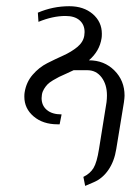

<svg xmlns="http://www.w3.org/2000/svg" viewBox="-20 -404 454 624"><path d="M59.1 -89.8Q59.1 -99.1 60.1 -104Q65.4 -137.2 86.2 -161.1Q106.9 -185.1 133.3 -198.5Q159.7 -211.9 185.8 -223.6Q211.9 -235.4 231.2 -251.2Q250.5 -267.1 253.9 -288.1Q254.9 -295.9 254.9 -299.8Q254.9 -323.7 238.8 -337.9Q222.7 -352.1 192.9 -352.1Q151.4 -352.1 105 -333L103 -362.8Q151.9 -383.8 205.1 -383.8Q252 -383.8 281.5 -358.4Q311 -333 311 -294.4Q311 -284.7 310.1 -279.8Q303.7 -237.8 269 -208Q318.8 -208 351.8 -175Q384.8 -142.1 384.8 -93.3Q384.8 -86.4 382.8 -71.8L357.9 80.1Q351.6 120.1 332.5 147.9Q313.5 175.8 285.2 188L256.8 200.2L251 170.9Q272.9 160.2 283.9 142.1Q294.9 124 301.8 80.1L326.2 -71.8Q327.6 -83 327.6 -93.8Q327.6 -129.4 310.1 -152.6Q292.5 -175.8 264.2 -175.8H219.2Q212.4 -172.4 196 -165Q179.7 -157.7 172.1 -154.1Q164.6 -150.4 152.3 -143.1Q140.1 -135.7 134.3 -129.6Q128.4 -123.5 123 -114.7Q117.7 -106 116.2 -96.2Q115.2 -88.4 115.2 -85Q115.2 -61 132.3 -46.6Q149.4 -32.2 180.2 -32.2L173.8 0H167Q119.6 0 89.4 -25.6Q59.1 -51.3 59.1 -89.8Z"/></svg>

Font: Gawaa
Style: Italic
Weight: 400
Designer: T. Christopher White
Version: Version 1.0